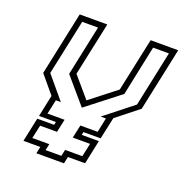

<svg xmlns="http://www.w3.org/2000/svg" viewBox="-126 -813 885 925"><g transform="rotate(20 316.0 -350.0)"><path d="M159.5 0 167 -35H80.5L106.5 -158H193L196.5 -173.5H110L133.5 -284.5L58 -375L127 -700H268.5L210 -426L299 -322L432 -426L490.5 -700H632L563 -375L450 -285.5L426 -173.5H338L334.5 -158H422.5L396.5 -35H308.5L301 0ZM196 -29.5H277L284 -62.5H372.5L387 -131H298.5L313 -198H401.5L417 -272H390L535 -386.5L595 -670.5H514L460 -413.5L291 -282H289.5L177 -413.5L231.5 -670.5H150.5L90 -386.5L186 -272H160.5L144.5 -198H232L217.5 -131H131L116 -62.5H203Z"/></g></svg>

Font: Tourney Thin Light
Style: Italic
Weight: 300
Italic angle: -12°
Version: Version 1.015